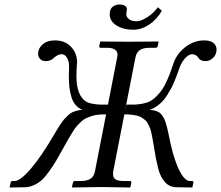

<svg xmlns="http://www.w3.org/2000/svg" viewBox="-20 -830 980 851"><path d="M697.3 -782.2Q675.8 -744.1 641.4 -721.2Q606.9 -698.2 571.3 -698.2Q526.4 -698.2 496.3 -717.3Q466.3 -736.3 466.3 -766.1Q466.3 -790.5 479.7 -800.3Q493.2 -810.1 509.3 -810.1Q524.4 -810.1 533.4 -804.4Q542.5 -798.8 542.5 -789.1Q542.5 -784.2 541 -778.8Q539.6 -773.4 539.6 -769Q539.6 -754.4 551.5 -745.1Q563.5 -735.8 584.5 -735.8Q605 -735.8 632.8 -753.7Q660.6 -771.5 679.7 -797.9ZM832 1 766.1 0Q748.5 0 734.9 -5.6Q721.2 -11.2 710.9 -23.2Q700.7 -35.2 693.6 -48.8Q686.5 -62.5 680.7 -85.4Q674.8 -108.4 670.9 -128.4Q667 -148.4 662.1 -180.2L656.7 -211.9Q654.8 -223.6 651.4 -239.3Q647.9 -254.9 644.5 -262.9Q641.1 -271 635.7 -281.5Q630.4 -292 624 -297.4Q617.7 -302.7 608.6 -308.6Q599.6 -314.5 588.4 -317.1Q577.1 -319.8 563 -321.5Q548.8 -323.2 531.2 -323.2L481.9 -70.8Q481 -66.9 481 -58.1Q481 -42.5 491.9 -35.2Q502.9 -27.8 527.8 -27.8H555.2Q562 -27.8 562 -20L558.1 -1L556.2 1Q469.2 -1 430.2 -1L300.8 1L298.8 -1L303.2 -20Q304.7 -27.8 312 -27.8H337.9Q367.7 -27.8 382.3 -38.6Q397 -49.3 400.9 -70.8L450.2 -323.2Q430.2 -323.2 414.3 -321.5Q398.4 -319.8 384.3 -314.9Q370.1 -310.1 359.9 -305.2Q349.6 -300.3 338.4 -289.6Q327.1 -278.8 319.8 -270.5Q312.5 -262.2 301.8 -245.1Q291 -228 284.2 -215.8L264.2 -180.2Q243.2 -141.6 229.5 -118.7Q215.8 -95.7 197.8 -70.3Q179.7 -44.9 164.6 -31.5Q149.4 -18.1 130.1 -9.3Q110.8 -0.5 89.8 0L23.9 1L22.9 -1L26.9 -20Q28.3 -27.8 36.1 -27.8H44.9Q70.3 -27.8 117.2 -82.8Q164.1 -137.7 221.2 -235.8L236.3 -261.2Q240.7 -268.1 250.7 -283Q260.7 -297.9 266.4 -303.7Q272 -309.6 282 -319.1Q292 -328.6 300.8 -332.5Q309.6 -336.4 321.3 -339.6Q333 -342.8 346.2 -342.8Q327.1 -350.1 314.5 -365.5Q301.8 -380.9 295.7 -402.8Q289.6 -424.8 287.4 -445.3Q285.2 -465.8 285.2 -491.2Q285.2 -520 286.1 -533.2V-537.1Q286.1 -558.6 276.9 -574.2Q267.6 -589.8 252.9 -589.8Q236.3 -589.8 216.8 -571.8Q204.1 -559.1 181.2 -559.1Q168 -559.1 158.4 -568.1Q148.9 -577.1 148.9 -591.8Q148.9 -598.1 149.9 -601.1Q153.3 -621.1 172.1 -636Q190.9 -650.9 224.1 -650.9Q268.1 -650.9 294.9 -622.6Q321.8 -594.2 321.8 -551.8Q321.8 -550.8 321.3 -548.1Q320.8 -545.4 320.8 -543.9Q318.8 -511.7 318.8 -493.2Q318.8 -408.2 359.9 -380.9Q369.6 -374 389.2 -370.4Q408.7 -366.7 421.1 -366.5Q433.6 -366.2 458.5 -366.2L499 -574.2Q501 -584.5 501 -586.9Q501 -618.2 453.1 -618.2H426.8Q418.5 -618.2 419.9 -626L423.8 -645L425.8 -646Q512.7 -645 551.8 -645L681.2 -646L683.1 -645L679.2 -626Q677.7 -618.2 668.9 -618.2H643.1Q613.3 -618.2 598.6 -607.2Q584 -596.2 580.1 -574.2L532.2 -329.6L540 -366.2Q564.9 -366.2 577.6 -366.5Q590.3 -366.7 611.1 -370.4Q631.8 -374 644 -380.9Q661.1 -390.1 675.8 -405.5Q690.4 -420.9 700 -435.1Q709.5 -449.2 719.7 -472.2Q730 -495.1 734.4 -507.8L747.1 -543.9Q760.7 -588.9 799.6 -619.9Q838.4 -650.9 884.8 -650.9Q913.6 -650.9 926.8 -639.2Q939.9 -627.4 939.9 -609.9Q939.9 -604 939 -601.1Q936 -583 921.6 -571Q907.2 -559.1 892.1 -559.1Q869.1 -559.1 860.8 -571.8Q849.6 -589.8 832 -589.8Q817.4 -589.8 801.5 -572.8Q785.6 -555.7 776.9 -533.2L766.6 -503.9Q763.2 -494.1 754.4 -472.7Q745.6 -451.2 739 -439Q732.4 -426.8 721.2 -408.9Q710 -391.1 699.2 -379.9Q688.5 -368.7 673.8 -358.4Q659.2 -348.1 643.1 -342.8Q655.8 -342.8 666 -339.8Q676.3 -336.9 683.6 -333Q690.9 -329.1 697.3 -320.3Q703.6 -311.5 707 -305.2Q710.4 -298.8 714.6 -285.4Q718.8 -272 720.7 -264.4Q722.7 -256.8 726.1 -240.2Q726.6 -237.3 727.1 -235.8Q745.6 -137.7 771 -82.8Q796.4 -27.8 821.8 -27.8H831.1Q838.4 -27.8 836.9 -20L833 -1Z"/></svg>

Font: Linux Libertine G
Style: Italic
Weight: 400
Italic angle: -12°
Designer: Philipp H. Poll
Foundry: Philipp H. Poll
Version: Version 5.1.3